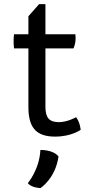

<svg xmlns="http://www.w3.org/2000/svg" viewBox="-20 -664 456 947"><path d="M120.1 -136.7C120.1 -40.5 153.3 9.8 251.5 9.8C333.5 9.8 377.9 -23.9 377.9 -23.9C377.9 -23.9 375 -60.5 355.5 -85.9C355.5 -85.9 313 -61.5 270 -61.5C222.7 -61.5 204.1 -84 204.1 -136.7V-425.3H342.3C342.3 -425.3 357.4 -453.6 351.6 -495.1H204.1V-643.6H172.9L120.1 -584V-495.1H49.3C44.4 -457.5 49.3 -425.3 49.3 -425.3H120.1ZM179.2 75.7C174.8 171.9 117.2 239.3 117.2 239.3C135.3 262.7 179.7 263.7 179.7 263.7C179.7 263.7 253.4 216.3 268.6 107.9C242.2 73.7 181.2 75.7 179.2 75.7Z"/></svg>

Font: Basic
Style: Regular
Weight: 400
Designer: Magnus Gaarde
Foundry: Magnus Gaarde
Version: Version 1.001